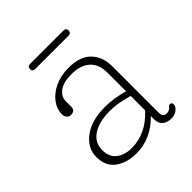

<svg xmlns="http://www.w3.org/2000/svg" viewBox="-171 -718 847 847"><g transform="rotate(-45 253.0 -294.0)"><path d="M63.5 -103.5Q63.5 -158 112.8 -195.5Q162 -233 248 -233Q276.5 -233 306.5 -228Q336.5 -223 361.5 -215.5V-332.5Q361.5 -385 330.8 -412.2Q300 -439.5 245 -439.5Q193.5 -439.5 168 -420Q142.5 -400.5 142.5 -373.5V-338.5Q142.5 -313.5 115.5 -313.5Q104.5 -313.5 97 -322.2Q89.5 -331 89.5 -343.5Q89.5 -376 110.5 -404.5Q131.5 -433 169 -450.8Q206.5 -468.5 256 -468.5Q326.5 -468.5 361.5 -432.2Q396.5 -396 396.5 -337.5V-46Q396.5 -19.5 420 -19.5Q428.5 -19.5 433.8 -22.2Q439 -25 442.5 -28.5Q446.5 -32.5 450 -35.8Q453.5 -39 458 -39Q469.5 -39 469.5 -26Q469.5 -12.5 454.8 -0.8Q440 11 418.5 11Q393.5 11 377.5 -1.8Q361.5 -14.5 361.5 -43V-61Q291.5 11 200.5 11Q141.5 11 102.5 -17.5Q63.5 -46 63.5 -103.5ZM103.5 -106.5Q103.5 -62.5 132 -41.5Q160.5 -20.5 201.5 -20.5Q292.5 -20.5 361.5 -97V-186.5Q336.5 -194 308 -199.5Q279.5 -205 248 -205Q181.5 -205 142.5 -179Q103.5 -153 103.5 -106.5ZM131 -584.5Q131 -600.5 148 -600.5H355Q372 -600.5 372 -584.5Q372 -568.5 355 -568.5H148Q131 -568.5 131 -584.5Z"/></g></svg>

Font: Fraunces 9pt S100 Thin
Style: Regular
Weight: 100
Version: Version 1.000; ttfautohint (v1.8.3)